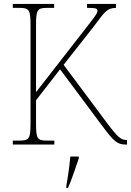

<svg xmlns="http://www.w3.org/2000/svg" viewBox="-20 -734 665 975"><path d="M45 0H256V-20H219C168 -20 163 -31 163 -109V-225L285 -382L496 -99C559 -14 576 0 619 0H625V-23H622C595 -23 577 -38 526 -106L303 -405L455 -598C510 -670 520 -693 569 -694V-714H422V-694C459 -694 475 -693 475 -680C475 -666 463 -652 416 -591L163 -266V-606C163 -683 169 -694 219 -694H255V-714H45V-694H79C129 -694 135 -683 135 -606V-108C135 -31 129 -20 79 -20H45ZM317 208V221H325C343 182 365 113 380 71V61H337C333 108 326 158 317 208Z"/></svg>

Font: Noto Serif Thai SemiCondensed Thin
Style: Regular
Weight: 100
Width: 4
Designer: Monotype Design Team
Foundry: Monotype Imaging Inc.
Version: Version 2.002